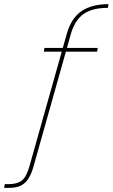

<svg xmlns="http://www.w3.org/2000/svg" viewBox="-118 -773 545 929"><path d="M-98 136 -95 118H-77Q-36 118 -13.5 101.5Q9 85 24 33L205 -609Q227 -686 277 -719.5Q327 -753 407 -753L404 -735Q328 -735 286 -705Q244 -675 225 -609L44 33Q35 65 21.5 88Q8 111 -14 123.5Q-36 136 -74 136ZM94 -523 97 -541H355L352 -523Z"/></svg>

Font: DM Sans 36pt Thin
Style: Italic
Weight: 250
Italic angle: -10°
Designer: Colophon Foundry, Jonny Pinhorn
Foundry: Colophon Foundry
Version: Version 4.004;gftools[0.9.30]